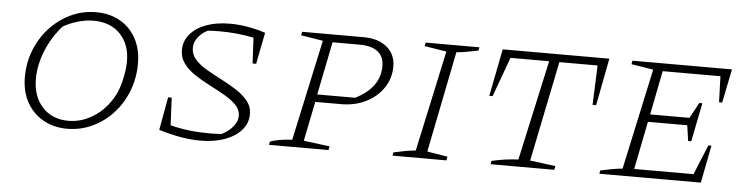

<svg xmlns="http://www.w3.org/2000/svg" viewBox="-39 -690 3359 861"><g transform="rotate(5 1641.0 -259.0)"><path d="M279 7Q218 7 171 -20Q124 -47 97.5 -95Q71 -143 71 -208Q71 -273 94 -330.5Q117 -388 157.5 -431.5Q198 -475 251 -500Q304 -525 365 -525Q426 -525 472.5 -498.5Q519 -472 545 -424Q571 -376 571 -311Q571 -246 548.5 -188Q526 -130 486 -86.5Q446 -43 393 -18Q340 7 279 7ZM282 -29Q348 -29 405.5 -70Q463 -111 494 -181Q506 -211 513.5 -249.5Q521 -288 521 -316Q521 -394 476.5 -440Q432 -486 357 -486Q323 -486 287.5 -476Q252 -466 220 -448Q173 -395 147 -330.5Q121 -266 121 -204Q121 -125 165 -77Q209 -29 282 -29Z M1083 -357 1077 -473Q1000 -488 924 -488Q910 -488 896 -487.5Q882 -487 870 -486Q842 -472 826 -450Q810 -428 810 -403Q810 -374 830 -351.5Q850 -329 882 -310.5Q914 -292 950 -273.5Q986 -255 1018 -234.5Q1050 -214 1070.5 -188.5Q1091 -163 1091 -129Q1091 -89 1064 -58Q1037 -27 989.5 -9.5Q942 8 879 8Q796 8 692 -24L719 -173H735L741 -49Q822 -28 916 -28Q945 -28 972 -30Q1004 -46 1023 -69.5Q1042 -93 1042 -118Q1042 -145 1021.5 -166Q1001 -187 969 -205.5Q937 -224 901.5 -242Q866 -260 834 -281Q802 -302 782 -328.5Q762 -355 762 -390Q762 -430 788 -461Q814 -492 860 -509Q906 -526 967 -526Q1006 -526 1046.5 -519Q1087 -512 1127 -499L1099 -357Z M1188 0 1191 -15Q1207 -21 1231 -25.5Q1255 -30 1290 -32L1388 -486L1289 -502L1292 -518H1569Q1635 -518 1674 -485.5Q1713 -453 1713 -398Q1713 -345 1684 -302Q1655 -259 1605.5 -234.5Q1556 -210 1494 -210H1378L1342 -32L1459 -17L1456 0ZM1554 -483H1432L1384 -244H1555Q1611 -273 1637.5 -310.5Q1664 -348 1664 -396Q1664 -439 1635.5 -461Q1607 -483 1554 -483Z M1744 0 1747 -15Q1774 -21 1798.5 -25.5Q1823 -30 1846 -32L1944 -486L1845 -502L1848 -518H2090L2087 -503Q2056 -497 2035 -493Q2014 -489 1989 -487L1898 -32L1990 -17L1987 0Z M2675 -518 2634 -305H2618L2625 -483H2453L2361 -32L2476 -17L2472 0H2186L2188 -15Q2245 -29 2308 -32L2407 -483H2233L2168 -305H2153L2195 -518Z M2675 0 2678 -15Q2704 -21 2729 -25.5Q2754 -30 2777 -32L2875 -486L2776 -502L2779 -518H3227L3196 -366H3182L3178 -483H2918L2879 -285H3056L3094 -355H3108L3073 -181H3059L3049 -251H2872L2829 -35H3096L3151 -169H3165L3132 0Z"/></g></svg>

Font: Piazzolla SC ExtraLight
Style: Italic
Weight: 200
Italic angle: -11.3°
Designer: Juan Pablo del Peral
Foundry: Huerta Tipografica
Version: Version 1.330